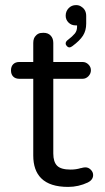

<svg xmlns="http://www.w3.org/2000/svg" viewBox="-20 -733 413 758"><path d="M252.9 -545.9Q259.8 -545.9 265.6 -550.8Q294.9 -572.3 307.6 -592.3Q320.3 -612.3 320.3 -639.6V-669.9Q320.3 -694.3 301.8 -706.1Q293 -712.9 280.3 -712.9Q262.7 -712.9 251 -700.7Q239.3 -688.5 239.3 -670.9Q239.3 -655.3 250.5 -644Q261.7 -632.8 278.3 -632.8H284.2V-627Q284.2 -611.3 275.4 -600.6Q265.6 -588.9 250 -577.1L245.1 -573.2Q239.3 -567.4 239.3 -561.5Q239.3 -555.7 244.1 -550.8Q249 -545.9 252.9 -545.9ZM317.4 -72.3Q311.5 -72.3 303.7 -70.3Q301.8 -69.3 298.8 -69.3Q280.3 -63.5 258.8 -63.5Q220.7 -63.5 205.6 -78.6Q190.4 -93.8 190.4 -127V-421.9H305.7Q319.3 -421.9 329.1 -432.1Q338.9 -442.4 338.9 -455.6Q338.9 -468.8 329.1 -478.5Q319.3 -488.3 305.7 -488.3H190.4V-563.5Q190.4 -582 179.7 -592.8Q169.9 -603.5 151.4 -603.5Q138.7 -603.5 131.8 -600.1Q125 -596.7 122.1 -592.8Q111.3 -583 111.3 -563.5V-488.3H56.6Q41 -488.3 32.2 -479.5Q23.4 -470.7 23.4 -455.1Q23.4 -439.5 32.2 -430.7Q41 -421.9 56.6 -421.9H111.3V-119.1Q111.3 -60.5 142.6 -29.3Q176.8 4.9 249 4.9Q290 4.9 327.1 -12.7Q347.7 -23.4 347.7 -42Q347.7 -53.7 338.4 -63Q329.1 -72.3 317.4 -72.3Z"/></svg>

Font: FakePearl
Style: Light
Weight: 350
Version: Version 1.2